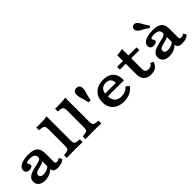

<svg xmlns="http://www.w3.org/2000/svg" viewBox="190 -1722 2776 2776"><g transform="rotate(-45 1578.0 -334.0)"><path d="M362.2 -208.2V-305.4Q362.2 -337.6 334.9 -354.4Q307.6 -371.1 256.6 -371.1Q224.5 -371.1 205.3 -364.5Q186.2 -357.9 186.2 -346.1Q186.2 -339.2 191.6 -332.1Q197 -324.9 202.5 -316.7Q207.9 -308.4 207.9 -296.7Q207.9 -278.9 189.5 -267.5Q171.2 -256.1 141.9 -256.1Q110 -256.1 91.2 -272.7Q72.5 -289.3 72.5 -317.3Q72.5 -351.2 98.7 -376.1Q125 -400.9 172.7 -414.6Q220.5 -428.3 284.9 -428.3Q386.2 -428.3 430 -390.2Q473.8 -352 473.8 -263.5V-208.2ZM196.7 11.3Q133 11.3 96.4 -17.7Q59.7 -46.7 59.7 -97.4Q59.7 -138.8 81.6 -163.5Q103.5 -188.3 137.8 -202.7Q172.2 -217.1 211 -225.6Q249.7 -234.2 284.3 -242Q318.8 -249.7 341.2 -261.7Q363.5 -273.7 363.5 -295.1L373.6 -227.3Q358.9 -209.9 334.5 -200.1Q310.1 -190.3 282.8 -184.2Q255.5 -178.2 231.6 -170.7Q207.7 -163.3 192.3 -150.5Q176.9 -137.8 176.9 -114.2Q176.9 -91.8 193.6 -79.8Q210.2 -67.8 242 -67.8Q282.2 -67.8 317 -82.8Q351.9 -97.7 372.3 -127.1L375.7 -68.1Q337.4 -27.6 292.7 -8.1Q247.9 11.3 196.7 11.3ZM473.8 -94.4Q473.8 -75.9 480.7 -67.9Q487.7 -59.9 503.7 -59.9Q518.1 -59.9 533.7 -65.2Q549.3 -70.5 565.9 -80.7L589.2 -33.1Q563.7 -11.1 529.9 0.1Q496.1 11.3 456.4 11.3Q407.1 11.3 384.6 -7.3Q362.2 -26 362.2 -66.8V-208.2H473.8Z M808.1 -2.4Q759.6 -2.4 721.2 -1.6Q682.7 -0.8 646.4 0V-56.5L683.1 -60Q724 -64 738.2 -78.8Q752.3 -93.6 752.3 -133.6V-208.2H863.9V-133.6Q863.9 -93.6 878.1 -78.8Q892.2 -64 933.2 -60L969.8 -56.5V0Q934 -0.8 895.3 -1.6Q856.6 -2.4 808.1 -2.4ZM752.3 -208.2V-480.8Q752.3 -525.2 738.2 -541.9Q724 -558.6 683.1 -562.5L646.4 -566.1V-622.5Q661.6 -621.7 678.3 -621.3Q695.1 -620.9 721.7 -620.9Q764.3 -620.9 800.1 -623.7Q836 -626.6 863.9 -631.8V-622.5V-208.2Z M1190.4 -2.4Q1141.9 -2.4 1103.4 -1.6Q1064.9 -0.8 1028.7 0V-56.5L1065.3 -60Q1106.2 -64 1120.4 -78.8Q1134.6 -93.6 1134.6 -133.6V-208.2H1246.1V-133.6Q1246.1 -93.6 1260.3 -78.8Q1274.5 -64 1315.4 -60L1352 -56.5V0Q1316.2 -0.8 1277.5 -1.6Q1238.8 -2.4 1190.4 -2.4ZM1134.6 -208.2V-480.8Q1134.6 -525.2 1120.4 -541.9Q1106.2 -558.6 1065.3 -562.5L1028.7 -566.1V-622.5Q1043.9 -621.7 1060.6 -621.3Q1077.3 -620.9 1104 -620.9Q1146.6 -620.9 1182.4 -623.7Q1218.2 -626.6 1246.1 -631.8V-622.5V-208.2Z M1436.3 -345.2Q1428.6 -390.4 1417.8 -424.8Q1407 -459.1 1399.2 -488.2Q1391.4 -517.2 1391.4 -545.7Q1391.4 -580 1408.9 -598.6Q1426.4 -617.2 1458.1 -617.2Q1490.1 -617.2 1507.3 -598.4Q1524.4 -579.7 1524.4 -546.6Q1524.4 -517.3 1516 -488.2Q1507.6 -459.2 1497.2 -424.8Q1486.9 -390.4 1479.9 -345.2Z M1811.9 11.3Q1740.7 11.3 1688 -14.6Q1635.2 -40.4 1606.7 -88.9Q1578.2 -137.3 1578.2 -204.3Q1578.2 -272.4 1607 -322.6Q1635.7 -372.8 1688.5 -400.6Q1741.3 -428.3 1813.7 -428.3Q1884.7 -428.3 1932.4 -403.3Q1980.1 -378.3 2003.4 -329.5Q2026.7 -280.8 2023.8 -209.2H1655.9L1654.2 -265.6H1915.3Q1916.1 -299.8 1904.2 -322.9Q1892.2 -346.1 1869.3 -358.3Q1846.3 -370.6 1812.5 -370.6Q1761.2 -370.6 1729.8 -339.9Q1698.4 -309.1 1694.1 -254.1L1697.4 -249.5Q1696.6 -243.4 1696 -236.1Q1695.4 -228.8 1695.4 -219.2Q1695.4 -144.5 1731.2 -106.3Q1767 -68.1 1835.6 -68.1Q1880.6 -68.1 1915.4 -83.4Q1950.2 -98.8 1978.7 -131L2025.5 -90.9Q1990.8 -40.8 1936.4 -14.8Q1882 11.3 1811.9 11.3Z M2363.2 11.3Q2289.7 11.3 2250.9 -28.9Q2212.1 -69.2 2212.1 -146.4V-208.2H2323.7V-139.2Q2323.7 -102.3 2340.4 -86.1Q2357 -69.8 2394.6 -69.8Q2421.4 -69.8 2439.5 -81Q2457.6 -92.2 2470.5 -115.6L2517.4 -96.5Q2500.2 -41.3 2462.5 -15Q2424.8 11.3 2363.2 11.3ZM2212.1 -208.2V-534.3Q2244.7 -534.7 2272.2 -538.4Q2299.6 -542.1 2323.7 -549.2V-208.2ZM2091.9 -359.9V-416.4H2490.1V-359.9Z M2905 -208.2V-305.4Q2905 -337.6 2877.7 -354.4Q2850.3 -371.1 2799.4 -371.1Q2767.2 -371.1 2748.1 -364.5Q2728.9 -357.9 2728.9 -346.1Q2728.9 -339.2 2734.4 -332.1Q2739.8 -324.9 2745.2 -316.7Q2750.6 -308.4 2750.6 -296.7Q2750.6 -278.9 2732.3 -267.5Q2713.9 -256.1 2684.6 -256.1Q2652.7 -256.1 2634 -272.7Q2615.2 -289.3 2615.2 -317.3Q2615.2 -351.2 2641.5 -376.1Q2667.8 -400.9 2715.5 -414.6Q2763.2 -428.3 2827.6 -428.3Q2928.9 -428.3 2972.7 -390.2Q3016.5 -352 3016.5 -263.5V-208.2ZM2739.4 11.3Q2675.8 11.3 2639.1 -17.7Q2602.4 -46.7 2602.4 -97.4Q2602.4 -138.8 2624.3 -163.5Q2646.2 -188.3 2680.6 -202.7Q2714.9 -217.1 2753.7 -225.6Q2792.5 -234.2 2827 -242Q2861.6 -249.7 2883.9 -261.7Q2906.2 -273.7 2906.2 -295.1L2916.4 -227.3Q2901.6 -209.9 2877.2 -200.1Q2852.8 -190.3 2825.5 -184.2Q2798.2 -178.2 2774.3 -170.7Q2750.4 -163.3 2735 -150.5Q2719.6 -137.8 2719.6 -114.2Q2719.6 -91.8 2736.3 -79.8Q2753 -67.8 2784.7 -67.8Q2824.9 -67.8 2859.8 -82.8Q2894.6 -97.7 2915 -127.1L2918.4 -68.1Q2880.1 -27.6 2835.4 -8.1Q2790.7 11.3 2739.4 11.3ZM3016.5 -94.4Q3016.5 -75.9 3023.5 -67.9Q3030.4 -59.9 3046.4 -59.9Q3060.8 -59.9 3076.4 -65.2Q3092.1 -70.5 3108.6 -80.7L3131.9 -33.1Q3106.5 -11.1 3072.7 0.1Q3038.9 11.3 2999.1 11.3Q2949.8 11.3 2927.4 -7.3Q2905 -26 2905 -66.8V-208.2H3016.5ZM2824.3 -478Q2794.3 -500.8 2771 -514.8Q2747.7 -528.7 2729.3 -538.2Q2710.8 -547.6 2696 -556.5Q2681.1 -565.4 2667.6 -578.5Q2648.3 -598.3 2647 -621.8Q2645.7 -645.4 2660.7 -661.3Q2677.4 -679.2 2702 -679.2Q2726.7 -679.1 2746.9 -658.4Q2763.6 -642 2774.9 -621.3Q2786.1 -600.6 2802.4 -572.7Q2818.7 -544.7 2849.7 -504.6Z"/></g></svg>

Font: Playfair 5pt SemiExpanded Light
Style: Regular
Weight: 300
Width: 6
Designer: Claus Eggers Sørensen
Foundry: Claus Eggers Sørensen
Version: Version 2.203